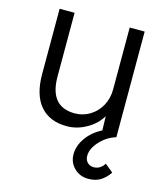

<svg xmlns="http://www.w3.org/2000/svg" viewBox="-113 -614 795 929"><g transform="rotate(15 284.5 -149.5)"><path d="M70 -202V-529H145V-210Q145 -59 271 -59Q312 -59 346.5 -80Q381 -101 401 -137.5Q421 -174 421 -219V-529H496V-1L497 0Q450 14 416.5 51Q383 88 383 123Q383 144 395.5 156.5Q408 169 427 169Q460 169 480 137L521 171Q503 198 478 214Q453 230 416 230Q374 230 345.5 202Q317 174 317 133Q317 91 345 51Q373 11 422 -14L420 -85Q396 -43 348.5 -16Q301 11 250 11Q163 11 116.5 -43.5Q70 -98 70 -202Z"/></g></svg>

Font: Lexend HM
Style: Regular
Weight: 400
Designer: Bonnie Shaver-Troup, Thomas Jockin, Octavio Pardo
Foundry: Lexend
Version: Version 1.091